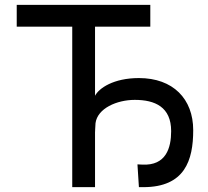

<svg xmlns="http://www.w3.org/2000/svg" viewBox="-20 -772 858 792"><path d="M553 -450C448 -450 388 -408 372 -377V-662H600V-752H49V-662H278V0H372V-229C372 -217 373 -258 374 -264C382 -325 462 -360 536 -360C619 -360 686 -331 686 -231C686 -162 665 -88 567 -93L547 -94L553 0H571C742 0 777 -110 777 -235C777 -364 694 -450 553 -450Z"/></svg>

Font: Hibana SubMedium
Style: Regular
Weight: 500
Width: 6
Designer: pygmalion
Foundry: ybstudio
Version: Version 0.930;hotconv 1.0.109;makeotfexe 2.5.65596